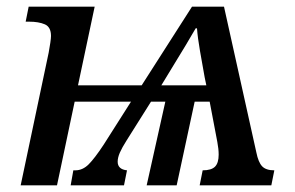

<svg xmlns="http://www.w3.org/2000/svg" viewBox="-20 -556 884 576"><path d="M126 -398Q129 -414 131 -428Q133 -442 133 -448Q133 -475 114.5 -483Q96 -491 67 -491H57L66 -536H264L214 -300H405L556 -536H652L749 -99Q755 -69 766.5 -57Q778 -45 803 -45L794 0H579L588 -45Q614 -45 625 -56Q636 -67 636 -92Q636 -101 635 -110Q634 -119 632 -130L609 -251H564L510 0H420L476 -251H433L360 -135Q346 -113 339.5 -98Q333 -83 333 -71Q333 -48 361 -45L352 0H192L200 -45H206Q228 -45 246 -63Q264 -81 291 -122L373 -251H204L151 0H42ZM464 -300H599L594 -324Q587 -363 580 -403Q573 -443 571 -471H567Q550 -442 537 -420Q524 -398 509 -374Z"/></svg>

Font: Noto Serif Medium
Style: Italic
Weight: 500
Italic angle: -12°
Designer: Monotype Design Team
Foundry: Monotype Imaging Inc.
Version: Version 2.014; ttfautohint (v1.8.4.7-5d5b)